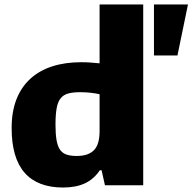

<svg xmlns="http://www.w3.org/2000/svg" viewBox="-20 -828 860 858"><path d="M668 -808H820L773 -580H668ZM262 10Q148 10 90 -56Q32 -122 32 -256Q32 -329 53.5 -384Q75 -439 115.5 -476Q156 -513 213.5 -531.5Q271 -550 343 -550Q365 -550 385 -548.5Q405 -547 425 -545V-808H620V0H449L434 -67H426Q399 -27 359 -8.5Q319 10 262 10ZM323 -131Q374 -131 399.5 -156.5Q425 -182 425 -242V-407Q407 -411 385 -413.5Q363 -416 338 -416Q305 -416 284 -410Q263 -404 250.5 -388Q238 -372 233 -343.5Q228 -315 228 -271Q228 -230 232.5 -203Q237 -176 247.5 -160Q258 -144 276.5 -137.5Q295 -131 323 -131Z"/></svg>

Font: Encode Sans Normal
Style: ExtraBold
Weight: 800
Designer: Pablo Impallari, Andres Torresi
Foundry: Pablo Impallari, Andres Torresi
Version: Version 1.000; ttfautohint (v1.00) -l 8 -r 50 -G 200 -x 14 -